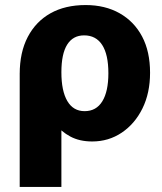

<svg xmlns="http://www.w3.org/2000/svg" viewBox="-20 -540 640 760"><path d="M58 -251 223 -274V200H58ZM58 -247Q58 -333 90 -394Q122 -455 180 -487.5Q238 -520 319 -520Q396 -520 453.5 -487.5Q511 -455 542.5 -395.5Q574 -336 574 -252Q574 -172 544 -111Q514 -50 462 -15Q410 20 345 20Q295 20 258.5 0.5Q222 -19 199 -50Q176 -81 166.5 -118.5Q157 -156 160 -192Q143 -201 119 -220Q95 -239 73 -250ZM315 -100Q361 -100 385 -139Q409 -178 409 -250Q409 -324 384.5 -362Q360 -400 313 -400Q269 -400 246 -363.5Q223 -327 223 -254Q223 -180 246.5 -140Q270 -100 315 -100Z"/></svg>

Font: Moderustic
Style: Bold
Weight: 700
Designer: Tural Alisoy
Foundry: TAFT Foundry
Version: Version 2.120